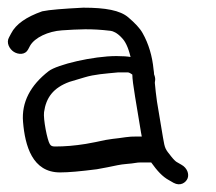

<svg xmlns="http://www.w3.org/2000/svg" viewBox="-22 -479 563 500"><path d="M229.8 -38.2 230.4 -38.3 257.9 -43.4C278.5 -47.4 289.8 -50.7 308.2 -52.1C328.4 -53.5 332.9 -56 344.7 -56H371.7C387.3 -34.2 401.1 -18.9 418 -9.8L430 -2.9C447.5 6.7 462 -3.3 466.5 -14.4C470.9 -25.5 465.8 -41.6 450.3 -50.1L438 -57.2L437.7 -57.4C436.3 -58.1 430.8 -62.6 423.8 -71.6C408.6 -90.8 407.4 -91 402.5 -120.5L386.8 -214.5C384.5 -228.6 382.5 -250.6 381.2 -263.2C380.8 -267.2 384.7 -271.8 379.2 -285.5C379.1 -288.9 378.8 -292.7 377.9 -298C374.7 -332.1 365.3 -364.8 349.2 -393.1C342 -405.9 329.5 -418.9 312.1 -433.8C290.8 -452.1 252.5 -459 195.7 -459H195L194.4 -459C143.5 -456.4 106.3 -453.5 88.8 -449.7L88.2 -449.6L87.5 -449.4C47 -435.1 19.2 -416.4 6.8 -391.6L1.6 -381.8C-6.5 -367.9 2.5 -351.4 14 -344C25.6 -336.6 43.8 -335.6 51.3 -350.4L56.5 -360.2C68.7 -381.1 103.1 -397.6 139.5 -400C182.8 -402.7 213.8 -405 266.2 -398.7C272 -398 282.7 -393.8 294.1 -381.6L294.6 -381L295.1 -380.5C303.9 -371.7 311.7 -357 318 -330.6C310 -332 298 -333 281.3 -333C220.9 -333 126.9 -310.9 104.7 -293.7C57.2 -256.9 33.7 -212.7 38 -161.5C43.1 -99.8 62 -30 134.3 -30C157.3 -30 187.3 -32.8 229.8 -38.2ZM345.4 -133C346 -129.6 346.3 -127.8 347.2 -123.5H334.7C323.5 -123.5 313.6 -123.1 305.1 -121.7C277.2 -117.1 268.7 -118.8 226.9 -109L201.1 -104.2C172.2 -99.6 147.2 -97.5 121.1 -97.5C113.2 -97.5 110.5 -99.5 107.8 -103.6C101.1 -113.6 90.3 -169.3 92.7 -186.9C97.9 -225 117.1 -250.7 159.1 -265.9C169.4 -269 182.2 -272.8 197.6 -277.4C224.5 -285.6 250.4 -287 286 -290.5H310.7C312.3 -290.5 315.7 -289.8 322.6 -284.8C322.7 -274.2 325.1 -255.1 329.8 -227Z"/></svg>

Font: MewTooHand
Style: BdWideLta
Weight: 400
Designer: Mew Too, Robert Jablonski
Version: Version 0.77